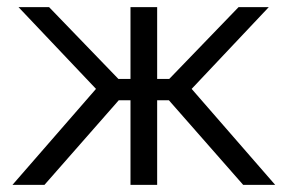

<svg xmlns="http://www.w3.org/2000/svg" viewBox="-20 -520 809 540"><path d="M347 -500V-298H313L118 -500H32L250 -270L15 0H105L314 -238H347V0H422V-238H455L664 0H754L519 -270L736 -500H651L456 -298H422V-500Z"/></svg>

Font: LT Wave Light
Style: Regular
Weight: 300
Designer: Daniel Lyons
Version: Version 2.5 (Glyphs App)